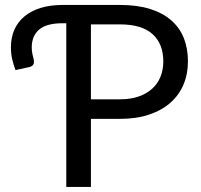

<svg xmlns="http://www.w3.org/2000/svg" viewBox="-20 -736 790 756"><path d="M452.5 -345Q494 -345 525.8 -356Q557.5 -367 579.2 -386.8Q601 -406.5 612 -434Q623 -461.5 623 -494.5Q623 -563 580.8 -601.5Q538.5 -640 452.5 -640H338V-345ZM452.5 -716.5Q520.5 -716.5 570.8 -700.8Q621 -685 654.2 -656Q687.5 -627 703.8 -586Q720 -545 720 -494.5Q720 -444.5 702.5 -403Q685 -361.5 651 -331.5Q617 -301.5 567.2 -284.8Q517.5 -268 452.5 -268H338V0H241V-644.5H227Q163 -644.5 134 -619.5Q105 -594.5 105 -549Q105 -536 107.5 -523.8Q110 -511.5 112.5 -503.5Q113.5 -498.5 113.8 -493.8Q114 -489 112.5 -484.8Q111 -480.5 107 -477.2Q103 -474 96 -472L41 -460Q32.5 -483 27.8 -503.8Q23 -524.5 23 -550Q23 -588 36.5 -618.8Q50 -649.5 76 -671.2Q102 -693 140 -704.8Q178 -716.5 227 -716.5Z"/></svg>

Font: Lato
Style: Regular
Weight: 400
Designer: Lukasz Dziedzic with Adam Twardoch and Botio Nikoltchev
Foundry: tyPoland Lukasz Dziedzic
Version: Version 2.015; 2015-08-06; http://www.latofonts.com/